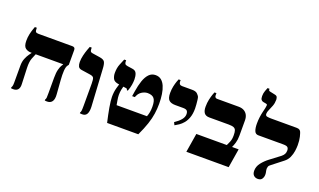

<svg xmlns="http://www.w3.org/2000/svg" viewBox="-81 -1271 2912 1753"><g transform="rotate(20 1375.0 -395.0)"><path d="M428 4Q422 4 416 3.5Q410 3 405 2V-6Q412 -17 413 -29Q414 -41 414 -75V-222Q414 -272 422 -302Q430 -332 439 -346.5Q448 -361 450 -364V-366H135Q106 -366 83 -383Q60 -400 60 -454Q60 -489 67 -519.5Q74 -550 81.5 -571Q89 -592 91 -597H110V-586Q110 -565 117 -557.5Q124 -550 143 -550H472Q500 -550 500 -523V-379L491 -367Q479 -351 476.5 -312.5Q474 -274 478 -222L488 -89Q492 -41 476 -18.5Q460 4 428 4ZM99 4Q93 4 87.5 3.5Q82 3 77 2V-6Q79 -10 83 -19Q87 -28 87 -55V-222Q87 -261 99.5 -291Q112 -321 126 -340Q140 -359 144 -365V-388H183V-366Q176 -350 162.5 -316.5Q149 -283 151 -222L157 -67Q159 -33 144.5 -14.5Q130 4 99 4Z M769 4Q763 4 757 3.5Q751 3 746 2V-6Q751 -13 753 -25Q755 -37 755 -75V-289Q755 -332 747.5 -345Q740 -358 712 -362L625 -375Q601 -379 593 -396Q585 -413 585 -438Q585 -469 593 -502.5Q601 -536 610.5 -562Q620 -588 624 -598H643V-586Q643 -570 648 -562Q653 -554 668 -552L740 -541Q781 -535 791.5 -515Q802 -495 804 -449L825 -89Q827 -44 814 -20Q801 4 769 4Z M1010 0Q1002 -35 994.5 -70.5Q987 -106 981.5 -138Q976 -170 973 -196.5Q970 -223 970 -239Q970 -287 980.5 -325Q991 -363 997 -377L1037 -366Q1033 -355 1028 -329.5Q1023 -304 1023 -277Q1023 -265 1024.5 -251.5Q1026 -238 1029 -221.5Q1032 -205 1036 -182H1331Q1339 -202 1343.5 -225.5Q1348 -249 1348 -280Q1348 -336 1329 -359.5Q1310 -383 1265 -383Q1250 -383 1232 -376.5Q1214 -370 1198.5 -357Q1183 -344 1174 -324L1167 -308H1141L1149 -359Q1158 -417 1173.5 -462.5Q1189 -508 1214.5 -535Q1240 -562 1278 -562Q1311 -562 1333.5 -544Q1356 -526 1370 -493.5Q1384 -461 1390.5 -418Q1397 -375 1397 -326Q1397 -278 1390 -229.5Q1383 -181 1364.5 -125.5Q1346 -70 1313 0ZM1078 -342Q1076 -350 1073 -354Q1070 -358 1056 -359L990 -368Q944 -374 932 -399.5Q920 -425 920 -453Q920 -503 935 -539Q950 -575 959 -597H978V-584Q978 -571 983.5 -562.5Q989 -554 1009 -551L1057 -544Q1089 -540 1099 -515Q1109 -490 1109 -458Q1109 -434 1104.5 -405.5Q1100 -377 1087 -342Z M1595 -190 1582 -216Q1621 -242 1642.5 -268Q1664 -294 1664 -322Q1664 -345 1653.5 -355.5Q1643 -366 1615 -366H1539Q1497 -366 1477 -385Q1457 -404 1457 -454Q1457 -489 1463.5 -519Q1470 -549 1477.5 -570Q1485 -591 1488 -597H1507V-581Q1507 -568 1514.5 -559Q1522 -550 1538 -550H1637Q1672 -550 1687.5 -534.5Q1703 -519 1707 -510Q1711 -502 1713.5 -481.5Q1716 -461 1718 -438Q1720 -415 1720 -398Q1720 -346 1707 -310Q1694 -274 1674.5 -251Q1655 -228 1633.5 -213.5Q1612 -199 1595 -190Z M1780 0 1810 -184H2106Q2118 -208 2124 -223.5Q2130 -239 2132.5 -253.5Q2135 -268 2135 -289Q2135 -320 2129 -336.5Q2123 -353 2106.5 -359.5Q2090 -366 2058 -366H1870Q1835 -366 1819.5 -386.5Q1804 -407 1804 -447Q1804 -485 1811 -516.5Q1818 -548 1825.5 -569.5Q1833 -591 1836 -597H1855V-575Q1855 -563 1861.5 -556.5Q1868 -550 1878 -550H2088Q2119 -550 2140.5 -538Q2162 -526 2173.5 -504Q2185 -482 2185 -451V-304Q2185 -264 2176 -234Q2167 -204 2157 -184H2221L2191 0Z M2476 10Q2452 10 2436.5 -5Q2421 -20 2421 -50Q2421 -91 2448 -126Q2475 -161 2512 -189L2610 -263Q2627 -277 2634.5 -291.5Q2642 -306 2642 -325Q2642 -345 2632 -355.5Q2622 -366 2588 -366H2346Q2318 -366 2307.5 -392.5Q2297 -419 2297 -462Q2297 -495 2301 -525Q2305 -555 2311 -579.5Q2317 -604 2321 -621.5Q2325 -639 2325 -648Q2325 -656 2322 -658.5Q2319 -661 2313 -662L2286 -667Q2273 -669 2264.5 -679.5Q2256 -690 2256 -715Q2256 -743 2265 -766.5Q2274 -790 2278 -800H2297V-792Q2297 -781 2310 -778L2361 -767Q2381 -763 2385 -749Q2389 -735 2389 -727Q2389 -694 2378.5 -666Q2368 -638 2357.5 -615.5Q2347 -593 2347 -576Q2347 -557 2363.5 -553.5Q2380 -550 2403 -550H2651Q2671 -550 2680.5 -543Q2690 -536 2694 -526Q2699 -515 2707 -483Q2715 -451 2715 -404Q2715 -379 2710.5 -347Q2706 -315 2692 -283.5Q2678 -252 2649 -230L2548 -151Q2529 -138 2525.5 -126Q2522 -114 2522 -108Q2522 -92 2525.5 -79Q2529 -66 2529 -50Q2529 -27 2517 -8.5Q2505 10 2476 10Z"/></g></svg>

Font: Frank Ruhl Libre Black
Style: Regular
Weight: 900
Designer: Yanek Iontef
Foundry: Fontef
Version: Version 6.004